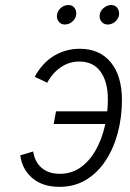

<svg xmlns="http://www.w3.org/2000/svg" viewBox="-20 -712 504 744"><path d="M210 12Q145.5 12 105.8 -21.5Q66 -55 58.5 -110L108.5 -125Q115 -83.5 142 -61Q169 -38.5 211.5 -38.5Q257.5 -38.5 292.2 -63.2Q327 -88 350.5 -129.5Q374 -171 386 -222.2Q398 -273.5 398 -326.5Q398 -395.5 369.5 -434.5Q341 -473.5 287.5 -473.5Q248 -473.5 215.8 -451.5Q183.5 -429.5 163 -391.5L114.5 -414.5Q145 -469.5 190 -496.2Q235 -523 289.5 -523Q365.5 -523 409 -470.8Q452.5 -418.5 452.5 -323.5Q452.5 -259 436.8 -198.8Q421 -138.5 390.2 -91Q359.5 -43.5 314.5 -15.8Q269.5 12 210 12ZM188 -231.5 197 -280.5H425L416 -231.5ZM397 -617Q383.5 -617 374.8 -626.5Q366 -636 366 -649.5Q366 -667 380.2 -679.8Q394.5 -692.5 411 -692.5Q425 -692.5 433.2 -683Q441.5 -673.5 441.5 -659.5Q441.5 -648 435.2 -638.2Q429 -628.5 418.8 -622.8Q408.5 -617 397 -617ZM231 -617Q217.5 -617 209 -626.5Q200.5 -636 200.5 -649.5Q200.5 -661 206.8 -670.8Q213 -680.5 223.2 -686.5Q233.5 -692.5 245 -692.5Q259.5 -692.5 267.5 -683Q275.5 -673.5 275.5 -659.5Q275.5 -643 262.2 -630Q249 -617 231 -617Z"/></svg>

Font: Overpass ExtraLight
Style: Italic
Weight: 250
Italic angle: -10°
Designer: Delve Withrington, Dave Bailey, Thomas Jockin
Foundry: Delve Fonts LLC
Version: Version 4.000